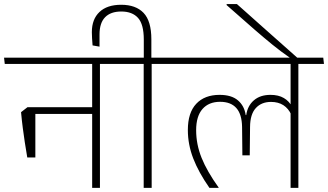

<svg xmlns="http://www.w3.org/2000/svg" viewBox="-36 -906 1583 926"><path d="M446 -607.5H408.5V0H446ZM345.5 -597.5H570L565.5 -628H341.5ZM518 -597.5 514 -628H-16.5L-13 -597.5ZM423.5 -389H115.5V-356.5H423.5ZM95.5 -146.5H134.5V-389H96.5L65.5 -365Q69.5 -322 74 -288Q78.5 -254 83.5 -220.5Q88.5 -187 95.5 -146.5Z M695.5 0V-607.5H657V0ZM818.5 -597.5 814.5 -628H534L538 -597.5ZM548.5 -883Q480.5 -883 443.8 -848.2Q407 -813.5 407 -751Q407 -737 408 -721.2Q409 -705.5 410.5 -687L444 -681V-739.5Q444 -795.5 471 -823Q498 -850.5 549 -850.5Q602 -850.5 629.8 -819.5Q657.5 -788.5 657.5 -715V-622.5H694V-716Q694 -804.5 656.5 -843.8Q619 -883 548.5 -883Z M1403 -607.5H1365.5V0H1403ZM1302.5 -597.5H1526.5L1523 -628H1298.5ZM786.5 -597.5H1475.5L1471.5 -628H782.5ZM1023 -448.5Q951 -448.5 910.5 -405.5Q870 -362.5 870 -279Q870 -209 896 -141.8Q922 -74.5 974 0H1018.5V-1.5Q962.5 -79.5 936.2 -144.8Q910 -210 910 -278Q910 -345.5 940.5 -380.2Q971 -415 1025.5 -415Q1077 -415 1103.8 -385Q1130.5 -355 1131.5 -294L1133 -157H1168.5L1170 -294Q1170.5 -355 1197.8 -384.8Q1225 -414.5 1271 -414.5Q1306 -414.5 1330.5 -398.8Q1355 -383 1368.5 -353.5L1372.5 -391Q1359 -418 1333 -433.2Q1307 -448.5 1268.5 -448.5Q1219 -448.5 1188.5 -422.2Q1158 -396 1151.5 -351H1149Q1142.5 -395.5 1111.5 -422Q1080.5 -448.5 1023 -448.5Z M1057 -886.5V-881.5L1192.5 -762.5Q1215 -743 1235.8 -725.5Q1256.5 -708 1276.8 -691.5Q1297 -675 1318 -659.2Q1339 -643.5 1362 -627.5V-620.5H1399.5V-626Q1382.5 -641 1353.5 -667Q1324.5 -693 1289.2 -724Q1254 -755 1218.8 -786.5Q1183.5 -818 1153.8 -844.5Q1124 -871 1106.5 -886.5Z"/></svg>

Font: Anek Devanagari Medium ExtraLight
Style: Regular
Weight: 250
Version: Version 1.003